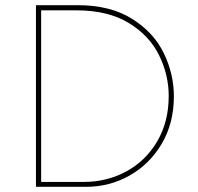

<svg xmlns="http://www.w3.org/2000/svg" viewBox="-20 -722 766 742"><path d="M119 -702H280Q406 -702 490 -649.5Q574 -597 613 -516.5Q652 -436 652 -350Q652 -246 605 -166.5Q558 -87 480.5 -43.5Q403 0 313 0H119ZM304 -19Q394 -19 469 -60Q544 -101 588 -176.5Q632 -252 632 -351Q632 -433 594.5 -509Q557 -585 477 -633.5Q397 -682 276 -682H139V-19Z"/></svg>

Font: Josefin Sans Thin
Style: Regular
Weight: 250
Designer: Santiago Orozco
Foundry: Typemade
Version: Version 2.000